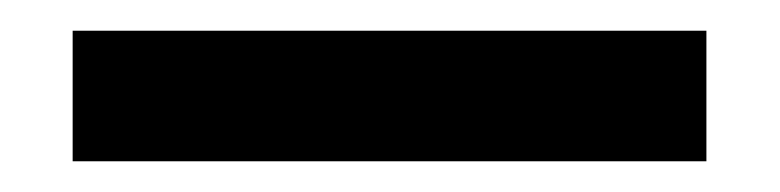

<svg xmlns="http://www.w3.org/2000/svg" viewBox="-20 -20 508 125"><path d="M439.9 0V85H27.3V0Z"/></svg>

Font: Ufes Sans Medium
Style: Regular
Weight: 500
Designer: Ricardo Esteves & Filipe Motta
Foundry: ProDesignUfes - Ricardo Esteves, Filipe Motta (This is a derivative work, based on Roboto family, by Christian Robertson
Version: Version 2.0